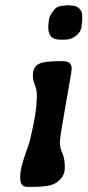

<svg xmlns="http://www.w3.org/2000/svg" viewBox="-20 -713 336 733"><path d="M293.9 -651.9V-634.3L292 -620.6Q292 -594.7 272.5 -578.1Q252.9 -561.5 226.6 -561.5H210.9Q185.1 -561.5 174.6 -574Q164.1 -586.4 164.1 -610.8L165 -622.1L166.5 -633.3Q166.5 -652.3 188.5 -677.7Q200.2 -691.4 223.6 -691.4L236.3 -692.9H243.2Q249 -691.4 259.3 -691.4Q269.5 -691.4 281.7 -681.2Q293.9 -670.9 293.9 -651.9ZM206.5 -479.5H219.2Q253.4 -479.5 253.4 -453.6V-447.8Q253.4 -439.9 231 -314.2Q208.5 -188.5 208.5 -168.5Q208.5 -148.4 218 -128.2Q227.5 -107.9 227.5 -72.3Q227.5 -36.6 193.4 -14.6Q169.9 0.5 104 0.5H84.5Q57.1 0.5 57.1 -32.7V-39.1Q57.1 -68.4 75 -119.1Q92.8 -169.9 92.8 -170.9Q119.6 -282.7 119.6 -325.7L120.6 -337.4V-353.5Q120.6 -369.6 113 -388.9Q105.5 -408.2 105.5 -424.3Q105.5 -457 126.7 -468.3Q147.9 -479.5 206.5 -479.5Z"/></svg>

Font: Averia Libre
Style: Bold Italic
Weight: 700
Italic angle: -6.90001°
Version: Version 1.002